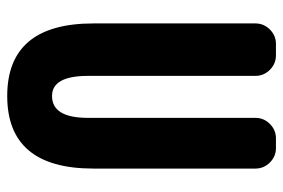

<svg xmlns="http://www.w3.org/2000/svg" viewBox="-148 -636 796 540"><g transform="rotate(90 250.0 -366.0)"><path d="M45.9 -230.5V-686.5Q45.9 -710 63 -727.1Q80.1 -744.1 103.5 -744.1H135.7Q159.2 -744.1 176.3 -727.1Q193.4 -710 193.4 -686.5V-215.8Q193.4 -114.3 250 -114.3Q311.5 -114.3 311.5 -215.8V-686.5Q311.5 -710 328.6 -727.1Q345.7 -744.1 369.1 -744.1H396.5Q419.9 -744.1 437 -727.1Q454.1 -710 454.1 -686.5V-230.5Q454.1 11.7 250 11.7Q45.9 11.7 45.9 -230.5Z"/></g></svg>

Font: Gen Jyuu Gothic Monospace Bold
Style: Bold
Weight: 700
Designer: [Source Han Sans]
Ryoko NISHIZUKA  (kana & ideographs); Paul D. Hunt (Latin, Greek & Cyrillic); Wenlong ZHANG  (bopomofo
Version: Version 1.002.20150607